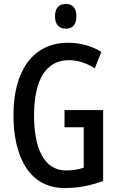

<svg xmlns="http://www.w3.org/2000/svg" viewBox="-20 -940 594 970"><path d="M313 -920C276 -920 258 -898 258 -857C258 -817 278 -795 313 -795C347 -795 366 -817 366 -857C366 -897 349 -920 313 -920ZM306 -384V-297H403V-93C377 -83 347 -79 313 -79C200 -79 152 -196 152 -356C152 -538 213 -636 328 -636C372 -636 416 -622 459 -595L492 -678C444 -707 387 -724 325 -724C141 -724 48 -575 48 -359C48 -144 131 10 306 10C374 10 439 -2 501 -26V-384Z"/></svg>

Font: Noto Sans Myanmar UI ExtraCondensed Medium
Style: Regular
Weight: 500
Width: 2
Designer: Monotype Design Team
Foundry: Monotype Imaging Inc.
Version: Version 2.103